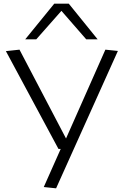

<svg xmlns="http://www.w3.org/2000/svg" viewBox="-20 -810 669 1044"><path d="M218 207 310 0H298L12 -532L86 -540L339 -57L553 -540L621 -533L285 214ZM117 -596 275 -790H354L511 -596H449L314 -751L177 -596Z"/></svg>

Font: Georama Extended Light
Style: Regular
Weight: 300
Width: 7
Designer: Jean-Baptiste Levee
Foundry: Production Type
Version: Version 1.000